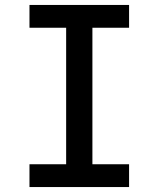

<svg xmlns="http://www.w3.org/2000/svg" viewBox="-20 -755 640 775"><path d="M99 0V-92H247V-643H99V-735H501V-643H353V-92H501V0Z"/></svg>

Font: Iosevka Slab Semibold Extended
Style: Regular
Weight: 600
Width: 7
Monospace: yes
Designer: Belleve Invis
Foundry: Belleve Invis
Version: Version 11.1.0; ttfautohint (v1.8.3)